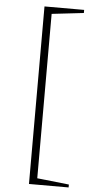

<svg xmlns="http://www.w3.org/2000/svg" viewBox="-61 -761 484 989"><g transform="rotate(5 181.0 -266.0)"><path d="M128 193V-725H333V-709L168 -690V160L333 178V193Z"/></g></svg>

Font: Piazzolla SC ExtraLight
Style: Regular
Weight: 200
Designer: Juan Pablo del Peral
Foundry: Huerta Tipografica
Version: Version 1.330